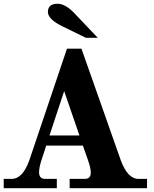

<svg xmlns="http://www.w3.org/2000/svg" viewBox="-21 -988 810 1008"><path d="M751 0H344.7V-48.8H424.3Q455.6 -48.8 455.6 -81.5Q455.6 -106 440.9 -147.5L414.1 -223.6H221.7L196.8 -147.5Q184.1 -107.9 184.1 -83.5Q184.1 -48.8 215.8 -48.8H277.3V0H-1.5V-48.8H39.6Q98.6 -48.8 133.3 -147.5L330.6 -732.4H406.7L612.8 -147.5Q648.9 -48.8 706.1 -48.8H751ZM396 -276.9 315.9 -509.8 238.8 -276.9ZM429.7 -789.6 309.1 -848.6Q230.5 -886.2 230.5 -925.3Q230.5 -968.3 281.7 -968.3Q325.7 -968.3 378.9 -908.7L492.2 -789.6Z"/></svg>

Font: Munson
Style: Bold
Weight: 700
Designer: Paul James MIller
Foundry: High-Logic / Made with FontCreator
Version: Version 2.10;May 5, 2019;FontCreator 11.5.0.2430 64-bit